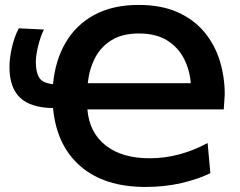

<svg xmlns="http://www.w3.org/2000/svg" viewBox="-20 -747 974 780"><path d="M571 12.5Q404 12.5 306.8 -71.8Q209.5 -156 195.5 -308Q105.5 -309 62 -349.8Q18.5 -390.5 18.5 -474.5Q18.5 -511 28.5 -554.8Q38.5 -598.5 56.5 -632L158.5 -627Q144.5 -599 135 -560.2Q125.5 -521.5 125.5 -495Q125.5 -454.5 139 -432Q152.5 -409.5 195.5 -405Q204 -500.5 246.2 -573.2Q288.5 -646 363.2 -686.5Q438 -727 543 -727Q634.5 -727 700.5 -697.8Q766.5 -668.5 809.2 -617.8Q852 -567 872.5 -501.2Q893 -435.5 893 -362.5L889 -302.5H335Q343 -208 409.5 -156Q476 -104 588 -104Q649.5 -104 709.5 -120.2Q769.5 -136.5 823.5 -166L834.5 -43.5Q786 -19.5 717.8 -3.5Q649.5 12.5 571 12.5ZM544 -611Q477.5 -611 433.8 -584.2Q390 -557.5 366.2 -511.8Q342.5 -466 336.5 -409H755Q751 -462 727.8 -508Q704.5 -554 659.5 -582.5Q614.5 -611 544 -611Z"/></svg>

Font: Heraclito SemiBold
Style: Regular
Weight: 600
Designer: Kostas Bartsokas (font) & Cristiano Sobral (main changes)
Foundry: Kostas Bartsokas (font) & Cristiano Sobral (main changes)
Version: Version 1.00;July 8, 2020;FontCreator 13.0.0.2655 64-bit